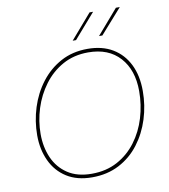

<svg xmlns="http://www.w3.org/2000/svg" viewBox="-96 -982 940 1069"><g transform="rotate(-10 374.0 -447.5)"><path d="M339 6Q254 6 195.5 -31Q137 -68 107 -132.5Q77 -197 77 -277Q77 -357 101 -433Q125 -509 171.5 -570Q218 -631 284.5 -667Q351 -703 436 -703Q519 -703 577.5 -668Q636 -633 667.5 -569.5Q699 -506 699 -419Q699 -337 675 -261Q651 -185 605 -124.5Q559 -64 492 -29Q425 6 339 6ZM340 -14Q422 -14 485 -48Q548 -82 591.5 -140Q635 -198 657 -271Q679 -344 679 -422Q679 -541 615 -612Q551 -683 436 -683Q355 -683 292 -648Q229 -613 185.5 -554.5Q142 -496 119.5 -425Q97 -354 97 -281Q97 -207 123.5 -146.5Q150 -86 204 -50Q258 -14 340 -14ZM512 -762 632 -901H654L531 -762ZM363 -762 483 -901H503L382 -762Z"/></g></svg>

Font: Hanken Grotesk Thin
Style: Italic
Weight: 250
Italic angle: -8°
Designer: Alfredo Marco Pradil
Foundry: Hanken Design Co.
Version: Version 3.013